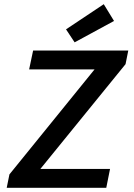

<svg xmlns="http://www.w3.org/2000/svg" viewBox="-20 -896 640 916"><path d="M149 -61 120 -90H505L487 0H12L25 -64L462 -603L502 -565H119L138 -655H592L579 -590ZM336 -694 295 -756 475 -876 524 -796Z"/></svg>

Font: Source Code Pro SemiBold
Style: Italic
Weight: 600
Italic angle: -11°
Monospace: yes
Designer: Paul D. Hunt, Teo Tuominen
Foundry: Adobe Systems Incorporated
Version: Version 1.016;hotconv 1.0.116;makeotfexe 2.5.65601